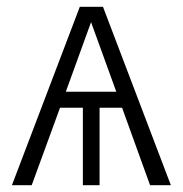

<svg xmlns="http://www.w3.org/2000/svg" viewBox="-20 -543 536 563"><path d="M481 0H420L338 -227H272V0H223V-227H156L73 0H15L214 -523H282ZM321 -274 247 -478 173 -274Z"/></svg>

Font: Trujillo Light
Style: Regular
Weight: 300
Designer: Fira Sans original fonts by bBox Type GmbH, Carrois Corporate GbR, & Edenspiekermann AG / Changes by Cristiano Sobral
Foundry: Fira Sans original fonts by bBox Type GmbH, Carrois Corporate GbR, & Edenspiekermann AG / Changes by Cristiano Sobral
Version: Version 4.301;July 28, 2020;FontCreator 13.0.0.2655 64-bit